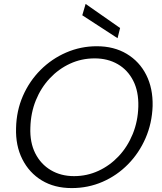

<svg xmlns="http://www.w3.org/2000/svg" viewBox="-20 -948 825 980"><path d="M346 12Q258 12 193.5 -27Q129 -66 94 -135.5Q59 -205 62 -295Q64 -383 97 -458.5Q130 -534 187 -591Q244 -648 318 -680Q392 -712 474 -712Q562 -712 627 -673Q692 -634 726.5 -565.5Q761 -497 759 -407Q756 -319 723 -243Q690 -167 633.5 -109.5Q577 -52 503.5 -20Q430 12 346 12ZM358 -49Q424 -49 482.5 -76Q541 -103 586 -151Q631 -199 657.5 -264Q684 -329 686 -404Q688 -481 660 -536Q632 -591 581 -620.5Q530 -650 463 -650Q396 -650 337.5 -623Q279 -596 234 -548Q189 -500 163 -436Q137 -372 135 -297Q132 -221 160 -165.5Q188 -110 239.5 -79.5Q291 -49 358 -49ZM580 -753 400 -870 417 -928 593 -805Z"/></svg>

Font: DM Sans 18pt Light
Style: Italic
Weight: 300
Italic angle: -10°
Designer: Colophon Foundry, Jonny Pinhorn
Foundry: Colophon Foundry
Version: Version 4.004;gftools[0.9.30]